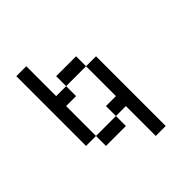

<svg xmlns="http://www.w3.org/2000/svg" viewBox="-176 -739 852 852"><g transform="rotate(-45 250.0 -312.5)"><path d="M125 -437.5H187.5V-375H125V-187.5H62.5V-625H125ZM125 -187.5H250V-125H125ZM187.5 -500H312.5V-437.5H187.5ZM250 -250H312.5V-437.5H375V0H312.5V-187.5H250Z"/></g></svg>

Font: 寒蝉点阵体 16px
Style: Regular
Weight: 400
Designer: Designed by Warren2060
Foundry: ChillType
Version: Version 1.000